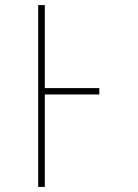

<svg xmlns="http://www.w3.org/2000/svg" viewBox="-20 -734 540 754"><path d="M130 0V-714H156V-388H370V-363H156V0Z"/></svg>

Font: Noto Sans Mono ExtraCondensed Thin
Style: Regular
Weight: 100
Width: 2
Designer: Monotype Design Team
Foundry: Monotype Imaging Inc.
Version: Version 2.014; ttfautohint (v1.8.4.7-5d5b)